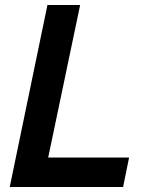

<svg xmlns="http://www.w3.org/2000/svg" viewBox="-20 -749 591 769"><path d="M170 -729H301L173 -118H497L473 0H19Z"/></svg>

Font: Mona Sans SemiBold
Style: Italic
Weight: 600
Italic angle: -11.7°
Designer: Deni Anggara
Foundry: GitHub
Version: Version 2.000